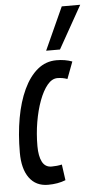

<svg xmlns="http://www.w3.org/2000/svg" viewBox="-56 -825 455 870"><g transform="rotate(-5 171.5 -390.0)"><path d="M127 10Q72 10 42 -31Q12 -72 12 -146Q12 -230 25 -303Q38 -376 64 -431.5Q90 -487 127.5 -518Q165 -549 214 -549Q253 -549 285 -537L256 -460Q234 -468 211 -468Q186 -468 165 -442.5Q144 -417 128 -374Q112 -331 103 -278Q94 -225 94 -169Q94 -123 107.5 -97Q121 -71 150 -71Q175 -71 197 -76L207 -4Q172 10 127 10ZM171 -596 259 -790H343L234 -596Z"/></g></svg>

Font: Georama Extra Condensed Medium
Style: Italic
Weight: 500
Width: 2
Italic angle: -9°
Designer: Jean-Baptiste Levee
Foundry: Production Type
Version: Version 1.000